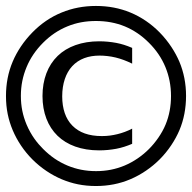

<svg xmlns="http://www.w3.org/2000/svg" viewBox="-20 -683 642 642"><path d="M300.8 -61C341.8 -61 379.9 -68.4 415.5 -83.5C452.6 -99.1 486.8 -123 513.7 -149.9C543 -179.2 565.9 -214.4 580.1 -248C594.7 -282.7 602.1 -321.3 602.1 -362.3C602.1 -402.8 594.7 -441.4 579.6 -477.1C566.4 -507.8 544.9 -543 513.2 -575.2C485.8 -603 452.6 -626 416 -641.1C380.4 -655.8 342.3 -663.1 300.8 -663.1C259.8 -663.1 221.7 -655.8 186 -641.1C148.9 -626 116.7 -603.5 88.9 -575.2C59.6 -545.4 37.1 -511.7 22.5 -477.1C7.3 -441.4 0 -402.8 0 -361.8C0 -318.8 7.8 -282.7 22.5 -247.6C37.6 -211.9 60.1 -178.2 88.4 -149.9C117.7 -120.6 151.9 -98.1 186.5 -83.5C221.7 -68.8 257.8 -61 300.8 -61ZM301.3 -110.8C266.1 -110.8 234.9 -117.2 205.6 -129.4C174.3 -142.6 148.9 -160.2 124 -185.1C105 -204.1 84.5 -229.5 68.8 -266.6C56.2 -296.9 49.8 -327.1 49.8 -362.3C49.8 -397 56.2 -428.2 68.8 -458.5C81.1 -488.3 99.6 -515.6 124 -540C148.4 -564.5 175.3 -582.5 205.1 -594.7C234.4 -606.9 266.1 -612.8 300.8 -612.8C335.4 -612.8 367.7 -606.9 397.5 -594.7C426.8 -582.5 453.6 -564.5 478 -540C502 -516.1 520.5 -489.3 533.2 -458.5C545.4 -428.7 551.8 -397 551.8 -361.8C551.8 -328.1 545.9 -295.9 533.7 -266.6C521.5 -236.8 500 -206.5 478 -184.6C455.1 -161.6 426.8 -142.1 396.5 -129.4C367.2 -117.2 335.9 -110.8 301.3 -110.8ZM311.5 -180.2C331.5 -180.2 350.1 -182.1 368.7 -185.5C387.2 -189 404.8 -194.8 421.9 -202.1V-252.9C406.2 -244.6 388.7 -238.3 372.6 -234.4C356.4 -230.5 340.8 -228 320.8 -228C276.9 -228 245.1 -239.7 222.2 -262.7C199.2 -285.6 188 -319.8 188 -360.8C188 -403.8 200.2 -438.5 221.2 -461.4C244.1 -486.3 275.9 -497.1 313 -497.1C329.1 -497.1 348.6 -495.1 366.7 -490.7C384.8 -486.3 402.8 -479.5 421.9 -470.2V-522.9C402.3 -531.2 386.7 -536.1 368.7 -539.6C350.1 -543 331.1 -544.9 311.5 -544.9C253.4 -544.9 205.1 -527.3 172.9 -496.1C139.6 -463.9 122.1 -417 122.1 -361.8C122.1 -306.2 140.1 -260.3 172.4 -229C204.6 -197.8 252 -180.2 311.5 -180.2Z"/></svg>

Font: Hack
Style: Regular
Weight: 400
Monospace: yes
Designer: Christopher Simpkins
Foundry: Christopher Simpkins
Version: Version 2.010